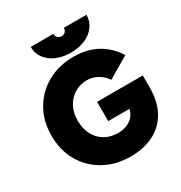

<svg xmlns="http://www.w3.org/2000/svg" viewBox="-207 -1048 1140 1208"><g transform="rotate(-30 363.5 -444.0)"><path d="M393 12Q285 12 202 -34.5Q119 -81 72 -162.5Q25 -244 25 -350Q25 -456 72 -537.5Q119 -619 202 -665.5Q285 -712 393 -712Q464 -712 518.5 -692Q573 -672 613 -637.5Q653 -603 681 -558L527 -467Q513 -489 491.5 -506Q470 -523 444.5 -532.5Q419 -542 393 -542Q341 -542 301 -517.5Q261 -493 238 -450Q215 -407 215 -350Q215 -294 237 -250Q259 -206 300.5 -181Q342 -156 398 -156Q438 -156 469 -170.5Q500 -185 518 -211.5Q536 -238 536 -273L712 -306Q712 -200 671 -129Q630 -58 558.5 -23Q487 12 393 12ZM380 -252V-392H712V-289L607 -252ZM394 -742Q335 -742 289 -762Q243 -782 217 -818Q191 -854 191 -900H355Q355 -883 366 -872Q377 -861 394 -861Q411 -861 421.5 -872Q432 -883 432 -900H596Q596 -854 570 -818Q544 -782 498.5 -762Q453 -742 394 -742Z"/></g></svg>

Font: Figtree Light Black
Style: Regular
Weight: 900
Version: Version 2.000